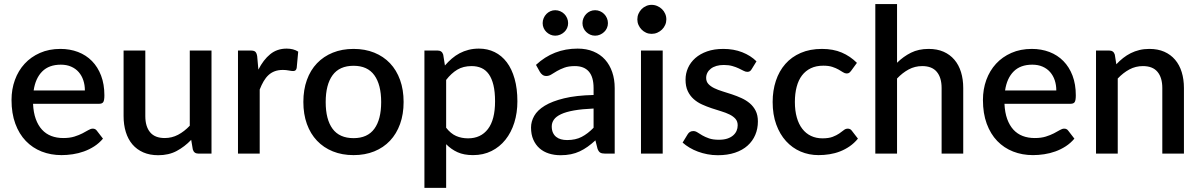

<svg xmlns="http://www.w3.org/2000/svg" viewBox="-20 -760 5938 950"><path d="M281 -440Q222.5 -440 189 -406.5Q155.5 -373 146.5 -312.5H400Q400 -339.5 392.2 -362.8Q384.5 -386 369.5 -403.2Q354.5 -420.5 332.2 -430.2Q310 -440 281 -440ZM279 -518Q326 -518 366 -502.8Q406 -487.5 435 -458Q464 -428.5 480.2 -385.8Q496.5 -343 496.5 -288.5Q496.5 -263.5 491 -255Q485.5 -246.5 471 -246.5H143.5Q145.5 -203 157 -171.2Q168.5 -139.5 187.8 -118.5Q207 -97.5 233.8 -87.2Q260.5 -77 293.5 -77Q325 -77 348 -84.2Q371 -91.5 388 -100.2Q405 -109 417 -116.2Q429 -123.5 439 -123.5Q452 -123.5 459 -113.5L489.5 -74Q470.5 -51.5 446.5 -36Q422.5 -20.5 395.5 -10.8Q368.5 -1 340 3.2Q311.5 7.5 284.5 7.5Q231.5 7.5 186.2 -10.2Q141 -28 107.8 -62.5Q74.5 -97 55.8 -148Q37 -199 37 -265.5Q37 -318.5 53.8 -364.5Q70.5 -410.5 101.8 -444.5Q133 -478.5 177.8 -498.2Q222.5 -518 279 -518Z M699 -510V-185.5Q699 -134 722.8 -105.5Q746.5 -77 795 -77Q830.5 -77 861.2 -93.2Q892 -109.5 919 -138V-510H1026.5V0H961.5Q940 0 934 -20.5L926 -68Q893.5 -34 854.2 -13Q815 8 763 8Q721 8 689 -6Q657 -20 635.2 -45.5Q613.5 -71 602.5 -106.8Q591.5 -142.5 591.5 -185.5V-510Z M1157.5 0V-510H1220Q1237 -510 1243.5 -503.8Q1250 -497.5 1252.5 -482L1258.5 -415.5Q1283 -464 1317 -491.8Q1351 -519.5 1398.5 -519.5Q1415 -519.5 1429.5 -515.8Q1444 -512 1455.5 -504.5L1448 -423.5Q1446 -415 1441.8 -411.8Q1437.5 -408.5 1430.5 -408.5Q1423 -408.5 1409 -411.2Q1395 -414 1379.5 -414Q1357 -414 1339.5 -407.5Q1322 -401 1308.5 -388.5Q1295 -376 1284.5 -358Q1274 -340 1265 -317V0Z M1729.5 -76.5Q1798.5 -76.5 1832.2 -122.8Q1866 -169 1866 -255Q1866 -341 1832.2 -387.8Q1798.5 -434.5 1729.5 -434.5Q1659.5 -434.5 1625.5 -387.8Q1591.5 -341 1591.5 -255Q1591.5 -169 1625.5 -122.8Q1659.5 -76.5 1729.5 -76.5ZM1729.5 -518Q1786 -518 1831.8 -499.5Q1877.5 -481 1909.8 -447Q1942 -413 1959.5 -364.5Q1977 -316 1977 -255.5Q1977 -195 1959.5 -146.5Q1942 -98 1909.8 -63.8Q1877.5 -29.5 1831.8 -11Q1786 7.5 1729.5 7.5Q1672.5 7.5 1626.8 -11Q1581 -29.5 1548.5 -63.8Q1516 -98 1498.5 -146.5Q1481 -195 1481 -255.5Q1481 -316 1498.5 -364.5Q1516 -413 1548.5 -447Q1581 -481 1626.8 -499.5Q1672.5 -518 1729.5 -518Z M2313.5 -433Q2272 -433 2242.5 -415.2Q2213 -397.5 2187.5 -364.5V-128Q2210 -99 2236.8 -87.2Q2263.5 -75.5 2296 -75.5Q2359 -75.5 2394.2 -121.5Q2429.5 -167.5 2429.5 -258.5Q2429.5 -305.5 2421.5 -338.8Q2413.5 -372 2398.5 -393Q2383.5 -414 2362 -423.5Q2340.5 -433 2313.5 -433ZM2080 169.5V-510H2145Q2167 -510 2173 -489.5L2181.5 -436Q2197.5 -454.5 2215.5 -470Q2233.5 -485.5 2254.2 -496.5Q2275 -507.5 2298.8 -513.5Q2322.5 -519.5 2349.5 -519.5Q2392.5 -519.5 2427.5 -502.2Q2462.5 -485 2487.5 -452Q2512.5 -419 2526.2 -370.2Q2540 -321.5 2540 -258.5Q2540 -202 2524.8 -153.2Q2509.5 -104.5 2481 -68.8Q2452.5 -33 2412 -12.8Q2371.5 7.5 2320.5 7.5Q2275.5 7.5 2244 -6.8Q2212.5 -21 2187.5 -46.5V169.5Z M2786 -67Q2828 -67 2858.2 -82.8Q2888.5 -98.5 2917 -128V-223Q2859.5 -220.5 2820 -213.5Q2780.5 -206.5 2756 -195Q2731.5 -183.5 2720.8 -168.2Q2710 -153 2710 -134.5Q2710 -116.5 2715.8 -103.8Q2721.5 -91 2731.8 -82.8Q2742 -74.5 2755.8 -70.8Q2769.5 -67 2786 -67ZM2973.5 0Q2958 0 2950 -4.8Q2942 -9.5 2936.5 -24L2926 -65.5Q2906.5 -47.5 2887.5 -34Q2868.5 -20.5 2848.2 -11Q2828 -1.5 2804.8 3.2Q2781.5 8 2753.5 8Q2722.5 8 2695.8 -0.5Q2669 -9 2649.5 -26.2Q2630 -43.5 2618.8 -69Q2607.5 -94.5 2607.5 -129Q2607.5 -158.5 2623.2 -186.5Q2639 -214.5 2675.2 -236.8Q2711.5 -259 2770.8 -273.5Q2830 -288 2917 -290V-324Q2917 -379 2893.5 -406Q2870 -433 2824.5 -433Q2793.5 -433 2772.5 -425.2Q2751.5 -417.5 2736 -408.5Q2720.5 -399.5 2708.5 -391.8Q2696.5 -384 2683 -384Q2672 -384 2664.2 -389.8Q2656.5 -395.5 2651.5 -404L2632 -439Q2718.5 -519.5 2838 -519.5Q2882 -519.5 2916.2 -505.2Q2950.5 -491 2973.8 -465Q2997 -439 3009.2 -403.2Q3021.5 -367.5 3021.5 -324V0ZM2983 -670.2Q2988 -658.5 2988 -645.5Q2988 -632.5 2983 -621.2Q2978 -610 2969.2 -601.8Q2960.5 -593.5 2949 -588.5Q2937.5 -583.5 2924.5 -583.5Q2911.5 -583.5 2900.2 -588.5Q2889 -593.5 2880.5 -601.8Q2872 -610 2867 -621.2Q2862 -632.5 2862 -645.5Q2862 -658.5 2867 -670.2Q2872 -682 2880.5 -690.8Q2889 -699.5 2900.2 -704.5Q2911.5 -709.5 2924.5 -709.5Q2937.5 -709.5 2949 -704.5Q2960.5 -699.5 2969.2 -690.8Q2978 -682 2983 -670.2ZM2727 -583.5Q2714.5 -583.5 2703.2 -588.5Q2692 -593.5 2683.5 -601.8Q2675 -610 2670 -621.2Q2665 -632.5 2665 -645.5Q2665 -658.5 2670 -670.2Q2675 -682 2683.5 -690.8Q2692 -699.5 2703.2 -704.5Q2714.5 -709.5 2727 -709.5Q2740 -709.5 2751.8 -704.5Q2763.5 -699.5 2772.2 -690.8Q2781 -682 2786 -670.2Q2791 -658.5 2791 -645.5Q2791 -632.5 2786 -621.2Q2781 -610 2772.2 -601.8Q2763.5 -593.5 2751.8 -588.5Q2740 -583.5 2727 -583.5Z M3277 -664Q3277 -649.5 3271.2 -636.5Q3265.5 -623.5 3255.5 -613.8Q3245.5 -604 3232.2 -598.2Q3219 -592.5 3204 -592.5Q3189.5 -592.5 3176.8 -598.2Q3164 -604 3154.5 -613.8Q3145 -623.5 3139.2 -636.5Q3133.5 -649.5 3133.5 -664Q3133.5 -679 3139.2 -692Q3145 -705 3154.5 -714.8Q3164 -724.5 3176.8 -730.2Q3189.5 -736 3204 -736Q3219 -736 3232.2 -730.2Q3245.5 -724.5 3255.5 -714.8Q3265.5 -705 3271.2 -692Q3277 -679 3277 -664ZM3259 -510V0H3151.5V-510Z M3699 -417.5Q3695 -410.5 3690 -407.5Q3685 -404.5 3677.5 -404.5Q3669 -404.5 3659 -409.8Q3649 -415 3635.5 -421.5Q3622 -428 3603.8 -433.2Q3585.5 -438.5 3561 -438.5Q3541 -438.5 3524.8 -433.8Q3508.5 -429 3497.2 -420.2Q3486 -411.5 3480 -399.8Q3474 -388 3474 -374.5Q3474 -356.5 3485 -344.5Q3496 -332.5 3514 -323.8Q3532 -315 3555 -308Q3578 -301 3602 -293Q3626 -285 3649 -274.5Q3672 -264 3690 -248.8Q3708 -233.5 3719 -211.8Q3730 -190 3730 -159Q3730 -123 3717 -92.5Q3704 -62 3679 -39.5Q3654 -17 3616.8 -4.5Q3579.5 8 3531.5 8Q3505 8 3480.2 3.2Q3455.5 -1.5 3433.2 -9.8Q3411 -18 3391.8 -29.5Q3372.5 -41 3357.5 -54.5L3382.5 -95.5Q3387 -103 3393.8 -107.2Q3400.5 -111.5 3410.5 -111.5Q3421 -111.5 3431.2 -104.8Q3441.5 -98 3455.2 -90Q3469 -82 3488.5 -75.2Q3508 -68.5 3537 -68.5Q3561 -68.5 3578.5 -74.2Q3596 -80 3607.5 -90Q3619 -100 3624.5 -112.8Q3630 -125.5 3630 -140Q3630 -159.5 3619 -172Q3608 -184.5 3589.8 -193.5Q3571.5 -202.5 3548.2 -209.5Q3525 -216.5 3501 -224.5Q3477 -232.5 3453.8 -243Q3430.5 -253.5 3412.2 -269.8Q3394 -286 3383 -309.2Q3372 -332.5 3372 -366Q3372 -396.5 3384.2 -424Q3396.5 -451.5 3420.2 -472.5Q3444 -493.5 3478.8 -505.8Q3513.5 -518 3559 -518Q3610.5 -518 3652.5 -501.5Q3694.5 -485 3723 -456.5Z M4191.5 -410Q4186.5 -403.5 4182 -400Q4177.5 -396.5 4169 -396.5Q4160.5 -396.5 4151.2 -402.5Q4142 -408.5 4129.2 -415.8Q4116.5 -423 4098.5 -429Q4080.5 -435 4053.5 -435Q4018.5 -435 3992.2 -422.5Q3966 -410 3948.2 -386.8Q3930.5 -363.5 3921.8 -330.2Q3913 -297 3913 -255.5Q3913 -212.5 3922.5 -179Q3932 -145.5 3949.8 -122.5Q3967.5 -99.5 3992.8 -87.5Q4018 -75.5 4049.5 -75.5Q4080.5 -75.5 4100 -83Q4119.5 -90.5 4132.5 -99.5Q4145.5 -108.5 4154.8 -116Q4164 -123.5 4174.5 -123.5Q4187.5 -123.5 4194.5 -113.5L4225 -74Q4206.5 -51.5 4184 -36Q4161.5 -20.5 4136.5 -10.8Q4111.5 -1 4084.5 3.2Q4057.5 7.5 4030 7.5Q3982.5 7.5 3941.2 -10.2Q3900 -28 3869.2 -61.8Q3838.5 -95.5 3820.8 -144.2Q3803 -193 3803 -255.5Q3803 -312 3819 -360.2Q3835 -408.5 3865.8 -443.5Q3896.5 -478.5 3942 -498.2Q3987.5 -518 4047 -518Q4102.5 -518 4144.8 -500Q4187 -482 4220 -449Z M4311 0V-740H4418.5V-449.5Q4450 -480.5 4487.5 -499.2Q4525 -518 4575 -518Q4617 -518 4648.8 -504Q4680.5 -490 4702.2 -464.5Q4724 -439 4735 -403.2Q4746 -367.5 4746 -324.5V0H4639V-324.5Q4639 -376 4615.2 -404.5Q4591.5 -433 4543 -433Q4507 -433 4476.2 -416.5Q4445.5 -400 4418.5 -371.5V0Z M5087.5 -440Q5029 -440 4995.5 -406.5Q4962 -373 4953 -312.5H5206.5Q5206.5 -339.5 5198.8 -362.8Q5191 -386 5176 -403.2Q5161 -420.5 5138.8 -430.2Q5116.5 -440 5087.5 -440ZM5085.5 -518Q5132.5 -518 5172.5 -502.8Q5212.5 -487.5 5241.5 -458Q5270.5 -428.5 5286.8 -385.8Q5303 -343 5303 -288.5Q5303 -263.5 5297.5 -255Q5292 -246.5 5277.5 -246.5H4950Q4952 -203 4963.5 -171.2Q4975 -139.5 4994.2 -118.5Q5013.5 -97.5 5040.2 -87.2Q5067 -77 5100 -77Q5131.5 -77 5154.5 -84.2Q5177.5 -91.5 5194.5 -100.2Q5211.5 -109 5223.5 -116.2Q5235.5 -123.5 5245.5 -123.5Q5258.5 -123.5 5265.5 -113.5L5296 -74Q5277 -51.5 5253 -36Q5229 -20.5 5202 -10.8Q5175 -1 5146.5 3.2Q5118 7.5 5091 7.5Q5038 7.5 4992.8 -10.2Q4947.5 -28 4914.2 -62.5Q4881 -97 4862.2 -148Q4843.5 -199 4843.5 -265.5Q4843.5 -318.5 4860.2 -364.5Q4877 -410.5 4908.2 -444.5Q4939.5 -478.5 4984.2 -498.2Q5029 -518 5085.5 -518Z M5403 0V-510H5468Q5490 -510 5496 -489.5L5503.5 -442Q5519.5 -459 5537.2 -473Q5555 -487 5575 -497Q5595 -507 5617.8 -512.5Q5640.5 -518 5667 -518Q5709 -518 5740.8 -504Q5772.5 -490 5794.2 -464.5Q5816 -439 5827 -403.2Q5838 -367.5 5838 -324.5V0H5731V-324.5Q5731 -376 5707.2 -404.5Q5683.5 -433 5635 -433Q5599 -433 5568.2 -416.5Q5537.5 -400 5510.5 -371.5V0Z"/></svg>

Font: Lato
Style: Regular
Weight: 600
Designer: Lukasz Dziedzic
Foundry: tyPoland Lukasz Dziedzic
Version: Version 2.006; 2014-01-15; ttfautohint (v1.4.1)